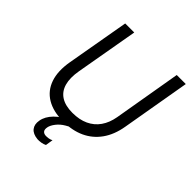

<svg xmlns="http://www.w3.org/2000/svg" viewBox="-241 -850 1201 1201"><g transform="rotate(45 359.0 -250.0)"><path d="M95 -284 168 -700H248L175 -284Q163 -215 176.5 -167.5Q190 -120 228.5 -95.5Q267 -71 330 -71Q391 -71 436 -92Q481 -113 509 -153Q537 -193 547 -250L624 -700H704L625 -243Q611 -161 571 -105Q531 -49 469.5 -20.5Q408 8 327 8Q239 8 181.5 -26.5Q124 -61 101.5 -126.5Q79 -192 95 -284ZM218 110Q225 68 262 30Q299 -8 358 -30L387 0Q373 5 355 16Q326 33 306.5 58Q287 83 283 104Q279 125 286.5 135.5Q294 146 310 148Q324 149 338 146.5Q352 144 363 138L355 188Q342 195 324.5 198Q307 201 292 200Q249 196 230 172Q211 148 218 110Z"/></g></svg>

Font: Fixel Italic Variable 20240409 Display Thin
Style: Italic
Weight: 100
Italic angle: -10°
Designer: AlfaBravo + MacPaw
Foundry: Kyrylo Tkachov, Marchela Mozhyna, Serhii Makarenko, Maria Weinstein, Zakhar Kryvoshyya
Version: Version 1.211;Glyphs 3.2 (3225)